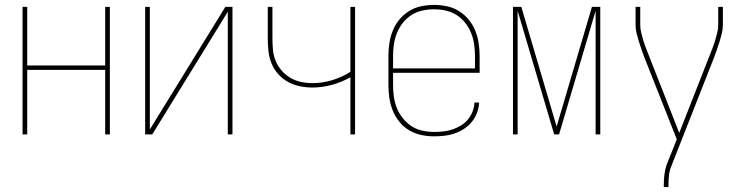

<svg xmlns="http://www.w3.org/2000/svg" viewBox="-20 -548 3040 783"><path d="M72 0V-520H91V-281H409V-520H428V0H409V-263H91V0Z M572 0V-520H591V-20L899 -520H928V0H909V-500L601 0Z M1409 0V-233Q1374 -213 1334 -202Q1294 -191 1254 -191Q1228 -191 1202 -196.5Q1176 -202 1153.5 -214.5Q1131 -227 1113.5 -247Q1096 -267 1086.5 -291.5Q1077 -316 1074.5 -342Q1072 -368 1072 -394V-520H1091V-394Q1091 -371 1093 -347Q1095 -323 1103.5 -301.5Q1112 -280 1127.5 -261.5Q1143 -243 1163.5 -231Q1184 -219 1207 -214Q1230 -209 1254 -209Q1295 -209 1334.5 -221Q1374 -233 1409 -255V-520H1428V0Z M1751 8Q1724 8 1698 2.5Q1672 -3 1649 -16.5Q1626 -30 1609 -51Q1592 -72 1582 -96.5Q1572 -121 1568 -147.5Q1564 -174 1564 -200V-320Q1564 -346 1568 -372.5Q1572 -399 1582 -423.5Q1592 -448 1609 -468.5Q1626 -489 1648.5 -503Q1671 -517 1697.5 -522.5Q1724 -528 1750 -528Q1776 -528 1802.5 -522.5Q1829 -517 1851.5 -503Q1874 -489 1891 -468.5Q1908 -448 1918 -423.5Q1928 -399 1932 -372.5Q1936 -346 1936 -320V-251H1583V-200Q1583 -176 1586.5 -152Q1590 -128 1599 -106Q1608 -84 1623.5 -65Q1639 -46 1659 -33Q1679 -20 1703 -15Q1727 -10 1751 -10Q1770 -10 1788.5 -12Q1807 -14 1825 -20Q1843 -26 1859.5 -36Q1876 -46 1888 -60.5Q1900 -75 1907 -93Q1914 -111 1915 -130H1934Q1933 -109 1925.5 -88.5Q1918 -68 1904.5 -51.5Q1891 -35 1873 -23Q1855 -11 1835 -4Q1815 3 1793.5 5.5Q1772 8 1751 8ZM1583 -269H1917V-320Q1917 -344 1913.5 -368Q1910 -392 1901 -414Q1892 -436 1877 -455Q1862 -474 1841.5 -487Q1821 -500 1797.5 -505Q1774 -510 1750 -510Q1726 -510 1702.5 -505Q1679 -500 1658.5 -487Q1638 -474 1623 -455Q1608 -436 1599 -414Q1590 -392 1586.5 -368Q1583 -344 1583 -320Z M2072 0V-520H2106L2250 -32L2394 -520H2428V0H2409V-504L2260 0H2240L2091 -504V0Z M2687 215V208Q2687 186 2689.5 164.5Q2692 143 2699 123L2740 20L2607 -316Q2601 -332 2595.5 -348Q2590 -364 2585 -380Q2580 -396 2576 -412.5Q2572 -429 2572 -447V-520H2591V-446Q2591 -430 2595 -414.5Q2599 -399 2603.5 -383.5Q2608 -368 2614 -352.5Q2620 -337 2626 -322L2750 -6L2874 -322Q2880 -337 2886 -352.5Q2892 -368 2896.5 -383.5Q2901 -399 2905 -414.5Q2909 -430 2909 -447V-520H2928V-447Q2928 -429 2924 -412.5Q2920 -396 2915 -380Q2910 -364 2904.5 -348Q2899 -332 2893 -316L2718 129Q2710 148 2708 168Q2706 188 2706 208V215Z"/></svg>

Font: Iosevka Term Curly Thin
Style: Regular
Weight: 100
Designer: Belleve Invis
Foundry: Belleve Invis
Version: Version 32.3.0